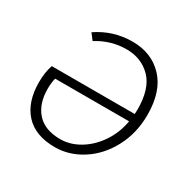

<svg xmlns="http://www.w3.org/2000/svg" viewBox="-128 -672 820 816"><g transform="rotate(30 282.0 -264.0)"><path d="M41 -193Q41 -242 54 -279H461Q462 -287 462 -301Q462 -404 414.5 -452Q367 -500 295 -500Q218 -500 151 -458L128 -488Q206 -541 300 -541Q394 -541 452 -479.5Q510 -418 510 -303Q510 -213 471.5 -140.5Q433 -68 370 -27.5Q307 13 237 13Q141 13 91 -41.5Q41 -96 41 -193ZM240 -28Q288 -28 333.5 -55Q379 -82 412 -130Q445 -178 456 -240H93Q87 -215 87 -187Q87 -114 125.5 -71Q164 -28 240 -28Z"/></g></svg>

Font: Nebula Sans Light
Style: Regular
Weight: 300
Italic angle: -9°
Designer: Paul D. Hunt for Adobe (as Source Sans)
Foundry: Nebula Entertainment & Broadcasting LLC
Version: Version 1.010